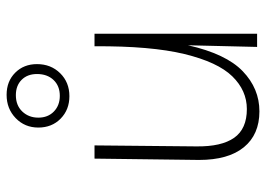

<svg xmlns="http://www.w3.org/2000/svg" viewBox="-132 -666 805 581"><g transform="rotate(-90 270.5 -375.5)"><path d="M224 7Q154 7 115.5 -40Q77 -87 77 -176L81 -492H121L118 -184Q117 -108 144 -69.5Q171 -31 231 -31Q287 -31 330 -75Q373 -119 397.5 -220Q422 -321 421 -492H459V0H419L424 -209Q398 -94 345.5 -43.5Q293 7 224 7ZM270 -568Q229 -568 202 -594.5Q175 -621 175 -662Q175 -703 203.5 -730.5Q232 -758 274 -758Q315 -758 341 -732Q367 -706 367 -666Q367 -624 339.5 -596Q312 -568 270 -568ZM271 -597Q301 -597 319 -616Q337 -635 337 -666Q337 -695 319.5 -712.5Q302 -730 273 -730Q242 -730 223.5 -710.5Q205 -691 205 -662Q205 -633 223.5 -615Q242 -597 271 -597Z"/></g></svg>

Font: Livvic ExtraLight
Style: Regular
Weight: 275
Designer: Jacques Le Bailly, Baron von Fonthausen
Version: Version 1.001; ttfautohint (v1.8.2)